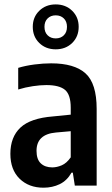

<svg xmlns="http://www.w3.org/2000/svg" viewBox="-20 -841 508 870"><path d="M177 9.5Q110.5 9.5 68.8 -31.2Q27 -72 27 -144Q27 -220 72.5 -262.8Q118 -305.5 220.5 -313.5L300.5 -321.5V-353Q300.5 -412 274.5 -433.8Q248.5 -455.5 190 -455.5Q162.5 -455.5 128.8 -450.5Q95 -445.5 62.5 -435.5V-533.5Q95.5 -543.5 135.8 -548.8Q176 -554 212 -554Q317 -554 367.5 -508.5Q418 -463 418 -347.5V0H319L310 -58.5H304Q283.5 -22.5 250.5 -6.5Q217.5 9.5 177 9.5ZM145.5 -157.5Q145.5 -119 164.8 -100.8Q184 -82.5 217 -82.5Q237.5 -82.5 259.8 -92Q282 -101.5 300.5 -128V-246.5L233 -240.5Q145.5 -232.5 145.5 -157.5ZM232.5 -617.5Q187.5 -617.5 158 -646.2Q128.5 -675 128.5 -719.5Q128.5 -763.5 158 -792.2Q187.5 -821 232.5 -821Q277.5 -821 307 -792.2Q336.5 -763.5 336.5 -719.5Q336.5 -675 307 -646.2Q277.5 -617.5 232.5 -617.5ZM232.5 -667Q255 -667 269.2 -681Q283.5 -695 283.5 -719.5Q283.5 -743.5 269.2 -757.5Q255 -771.5 232.5 -771.5Q210 -771.5 195.8 -757.5Q181.5 -743.5 181.5 -719.5Q181.5 -695 195.8 -681Q210 -667 232.5 -667Z"/></svg>

Font: Encode Sans Cnd SmBold
Style: Regular
Weight: 600
Width: 3
Designer: Multiple Designers
Foundry: Impallari Type
Version: Version 3.002; ttfautohint (v1.8.3) -l 8 -r 50 -G 200 -x 14 